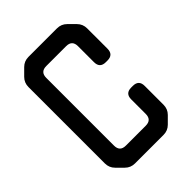

<svg xmlns="http://www.w3.org/2000/svg" viewBox="-210 -808 916 916"><g transform="rotate(-45 248.0 -350.5)"><path d="M103 -11Q123 9 152 9H344Q373 9 393 -11L426 -44Q446 -64 446 -93V-220Q446 -260 406 -260H395Q355 -260 355 -220V-122Q355 -82 315 -82H181Q141 -82 141 -122V-579Q141 -619 181 -619H315Q355 -619 355 -579V-471Q355 -431 395 -431H406Q446 -431 446 -471V-608Q446 -637 426 -657L393 -690Q373 -710 344 -710H152Q123 -710 103 -690L70 -657Q50 -637 50 -608V-93Q50 -64 70 -44Z"/></g></svg>

Font: WDXL Lubrifont JP N
Style: Regular
Weight: 400
Designer: [WDXL Lubrifont] Copyright 2020-2022 (c) NightFurySL2001, Skr-ZERO; [ZCOOL QingKe HuangYou] Copyright 2018-2022 (c) The 
Version: Version 2.001;hotconv 1.1.1;makeotfexe 2.6.0